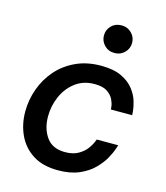

<svg xmlns="http://www.w3.org/2000/svg" viewBox="-114 -844 813 941"><g transform="rotate(15 292.5 -373.5)"><path d="M387 -617Q355 -617 335 -638Q315 -659 315 -687Q315 -716 335 -736.5Q355 -757 387 -757Q417 -757 437.5 -736.5Q458 -716 458 -687Q458 -658 437.5 -637.5Q417 -617 387 -617ZM268 10Q190 10 139.5 -22.5Q89 -55 64 -109Q39 -163 39 -227Q39 -286 59 -342Q79 -398 117.5 -442.5Q156 -487 212.5 -513.5Q269 -540 341 -540Q405 -540 445.5 -520.5Q486 -501 508 -472Q530 -443 538.5 -414Q547 -385 548.5 -365Q550 -345 550 -345H442Q442 -345 440.5 -360Q439 -375 429.5 -395Q420 -415 397.5 -430Q375 -445 334 -445Q277 -445 236.5 -414.5Q196 -384 174.5 -335.5Q153 -287 153 -233Q153 -171 183.5 -128Q214 -85 278 -85Q318 -85 344.5 -100Q371 -115 386 -135Q401 -155 407 -170Q413 -185 413 -185H522Q522 -185 515.5 -165Q509 -145 493 -116Q477 -87 448.5 -58Q420 -29 375.5 -9.5Q331 10 268 10Z"/></g></svg>

Font: Be Vietnam Pro Medium
Style: Italic
Weight: 500
Italic angle: -12°
Designer: Lam Bao, Tony Le, Vietanh Nguyen
Foundry: Yellow Type Foundry
Version: Version 1.002; ttfautohint (v1.8.3)